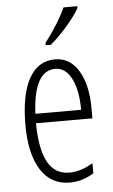

<svg xmlns="http://www.w3.org/2000/svg" viewBox="-55 -803 501 851"><g transform="rotate(-5 196.0 -378.0)"><path d="M221.2 9.8Q137.2 9.8 92 -61.8Q46.9 -133.3 46.9 -261.2Q46.9 -397 87.2 -468.5Q127.4 -540 203.1 -540Q269 -540 307.1 -477.3Q345.2 -414.6 345.2 -308.1V-265.1H94.2Q95.2 -149.4 127 -91.8Q158.7 -34.2 223.1 -34.2Q272.9 -34.2 328.1 -66.9V-22Q277.3 9.8 221.2 9.8ZM200.2 -498Q104.5 -498 95.2 -307.1H298.8Q298.8 -394.5 272.2 -446.3Q245.6 -498 200.2 -498ZM167.5 -606V-616.2Q229.5 -697.3 260.7 -766.1H321.8V-757.8Q302.7 -723.6 263.9 -679.2Q225.1 -634.8 190.4 -606Z"/></g></svg>

Font: TypoPRO Open Sans Condensed
Style: Regular
Weight: 300
Width: 3
Foundry: Ascender Corporation
Version: Version 1.10